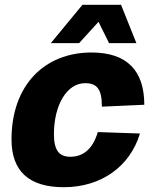

<svg xmlns="http://www.w3.org/2000/svg" viewBox="-20 -769 641 801"><path d="M192 -589H310L391 -678L435 -589H549L485 -749H324ZM246 12C402 12 522 -74 564 -212L388 -218C367 -147 327 -115 273 -115C226 -115 205 -143 205 -209C205 -331 259 -422 335 -422C387 -422 405 -394 405 -324L582 -332C582 -474 510 -550 362 -550C165 -550 28 -413 28 -187C28 -55 101 12 246 12Z"/></svg>

Font: Geist ExtraBold
Style: Italic
Weight: 800
Italic angle: -12°
Designer: Basement.studio, Andrés Briganti, Mateo Zaragoza
Foundry: Basement.studio, Vercel, Andrés Briganti, Guido Ferreyra, Mateo Zaragoza
Version: Version 1.500